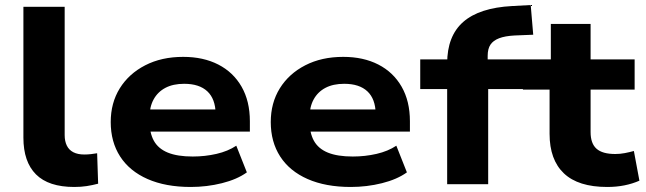

<svg xmlns="http://www.w3.org/2000/svg" viewBox="-20 -732 2566 763"><path d="M275 11Q173 11 123 -39Q73 -89 73 -185V-705H237V-195Q237 -171 245.5 -153.5Q254 -136 271.5 -127Q289 -118 315 -118Q328 -118 341.5 -119.5Q355 -121 366 -123L370 -2Q347 4 324.5 7.5Q302 11 275 11Z M738 11Q638 11 566.5 -20.5Q495 -52 457.5 -110Q420 -168 420 -247Q420 -323 456 -381Q492 -439 557 -472.5Q622 -506 708 -506Q788 -506 847.5 -475.5Q907 -445 940 -387.5Q973 -330 973 -250V-209H552V-297H854L837 -280Q836 -339 804 -369Q772 -399 712 -399Q668 -399 637.5 -383Q607 -367 590.5 -337Q574 -307 574 -264V-253Q574 -204 591.5 -172.5Q609 -141 647 -125.5Q685 -110 746 -110Q795 -110 840.5 -120.5Q886 -131 919 -153L961 -47Q922 -19 862 -4Q802 11 738 11Z M1374 11Q1274 11 1202.5 -20.5Q1131 -52 1093.5 -110Q1056 -168 1056 -247Q1056 -323 1092 -381Q1128 -439 1193 -472.5Q1258 -506 1344 -506Q1424 -506 1483.5 -475.5Q1543 -445 1576 -387.5Q1609 -330 1609 -250V-209H1188V-297H1490L1473 -280Q1472 -339 1440 -369Q1408 -399 1348 -399Q1304 -399 1273.5 -383Q1243 -367 1226.5 -337Q1210 -307 1210 -264V-253Q1210 -204 1227.5 -172.5Q1245 -141 1283 -125.5Q1321 -110 1382 -110Q1431 -110 1476.5 -120.5Q1522 -131 1555 -153L1597 -47Q1558 -19 1498 -4Q1438 11 1374 11Z M1757 0V-378H1650V-496H1798L1757 -455V-480Q1757 -589 1821 -645Q1885 -701 2015 -708L2089 -712L2099 -594L2025 -591Q1987 -589 1963.5 -580Q1940 -571 1929 -554.5Q1918 -538 1918 -510V-474L1892 -496H2072V-378H1920V0Z M2393 11Q2278 11 2221 -43Q2164 -97 2164 -200V-376H2058V-496H2169V-637H2327V-496H2502V-376H2327V-207Q2327 -162 2350.5 -141Q2374 -120 2425 -120Q2444 -120 2462.5 -123.5Q2481 -127 2499 -132L2521 -14Q2494 -2 2462 4.5Q2430 11 2393 11Z"/></svg>

Font: Nunito Sans 10pt SemiExpanded ExtraBold
Style: Regular
Weight: 800
Width: 6
Designer: Vernon Adams
Foundry: Vernon Adams
Version: Version 3.101;gftools[0.9.27]